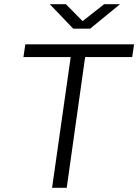

<svg xmlns="http://www.w3.org/2000/svg" viewBox="-20 -898 661 918"><path d="M229 0 318 -625H92L101 -686H621L612 -625H387L299 0ZM330 -761 218 -878H295L375 -797L478 -878H554L411 -761Z"/></svg>

Font: Chivo Mono Medium ExtraLight
Style: Italic
Weight: 250
Italic angle: -8.05°
Monospace: yes
Version: Version 1.008